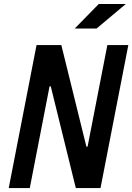

<svg xmlns="http://www.w3.org/2000/svg" viewBox="-20 -960 675 980"><path d="M367 0H493L635 -730H528L427 -211.5H421L293 -730H166.5L24.5 0H132L233 -519.5H239ZM361.5 -814.5 484 -939.5H622L473 -814.5Z"/></svg>

Font: Monaspace Neon SemiBold
Style: Italic
Weight: 600
Italic angle: -11°
Designer: Riley Cran & the Lettermatic Team
Foundry: Lettermatic
Version: Version 1.200 (Monaspace Neon)